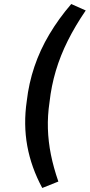

<svg xmlns="http://www.w3.org/2000/svg" viewBox="-20 -740 446 954"><path d="M190 194Q135 92 115.5 -15Q96 -122 113 -238Q123 -326 151 -409Q179 -492 225.5 -570Q272 -648 334 -720L406 -688Q354 -612 317 -538Q280 -464 257.5 -388.5Q235 -313 226 -232Q216 -165 218 -100.5Q220 -36 233 28.5Q246 93 270 162Z"/></svg>

Font: Nunito Sans 10pt SemiExpanded SemiBold
Style: Italic
Weight: 600
Width: 6
Italic angle: -9°
Designer: Vernon Adams
Foundry: Vernon Adams
Version: Version 3.101;gftools[0.9.27]